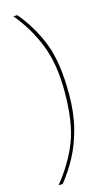

<svg xmlns="http://www.w3.org/2000/svg" viewBox="-144 -887 587 1054"><g transform="rotate(-15 150.0 -360.0)"><path d="M73 120H50Q133 18 174 -89Q215 -196 215 -370Q215 -527 170.5 -638Q126 -749 50 -840H73Q151 -746 193 -636.5Q235 -527 235 -350Q235 -242 213 -156.5Q191 -71 154.5 -3Q118 65 73 120Z"/></g></svg>

Font: Tanohe Sans Thin
Style: Regular
Weight: 100
Designer: Village Type and Design LLC & Cristiano Sobral
Foundry: Cooper Hewitt Smithsonian Design Museum
Version: Version 1.00;September 29, 2021;FontCreator 13.0.0.2655 64-b